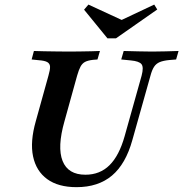

<svg xmlns="http://www.w3.org/2000/svg" viewBox="-20 -789 784 821"><path d="M307.3 11.3Q229 11.3 181.9 -23Q134.7 -57.3 121.4 -120.2Q108.1 -183.1 133.1 -271L187.1 -465.3Q194.4 -490.3 194 -503.6Q193.5 -516.9 182.3 -523.4Q171 -529.8 146 -531.5L115.3 -534.7L125 -571Q142.7 -570.2 168.1 -569.8Q193.5 -569.4 221.8 -569Q250 -568.5 275.8 -568.5H277.4H278.2Q300.8 -568.5 324.6 -569Q348.4 -569.4 369.8 -569.8Q391.1 -570.2 407.3 -571L396.8 -534.7L377.4 -533.1Q355.6 -530.6 343.5 -524.2Q331.5 -517.7 324.2 -504Q316.9 -490.3 309.7 -465.3L255.6 -270.2Q224.2 -159.7 247.6 -100.8Q271 -41.9 345.2 -41.9Q407.3 -41.9 448.4 -82.7Q489.5 -123.4 512.9 -206.5L585.5 -465.3Q595.2 -501.6 585.1 -514.5Q575 -527.4 539.5 -530.6L498.4 -534.7L508.9 -571Q539.5 -570.2 571.8 -569.4Q604 -568.5 630.6 -568.5Q658.9 -568.5 687.5 -569.4Q716.1 -570.2 743.5 -571L733.1 -534.7L704 -532.3Q678.2 -529.8 662.9 -523.4Q647.6 -516.9 638.7 -503.2Q629.8 -489.5 623.4 -465.3L546 -190.3Q517.7 -87.9 458.9 -38.3Q400 11.3 307.3 11.3ZM639.5 -769.4 652.4 -748.4 475.8 -625H439.5L339.5 -747.6L358.1 -769.4L524.2 -692.7L456.5 -683.1Z"/></svg>

Font: Playfair 9pt
Style: Bold Italic
Weight: 700
Italic angle: -15.6°
Designer: Claus Eggers Sørensen
Foundry: Claus Eggers Sørensen
Version: Version 2.203